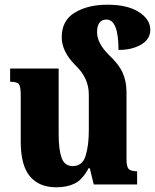

<svg xmlns="http://www.w3.org/2000/svg" viewBox="-20 -783 658 815"><path d="M517 -107V-391Q517 -438 500.5 -474.5Q484 -511 442 -550Q392 -600 392 -646Q392 -700 432 -700Q483 -700 483 -571Q541 -571 579.5 -594Q618 -617 618 -656Q618 -701 569.5 -732Q521 -763 436 -763Q353 -763 297.5 -729.5Q242 -696 242 -625Q242 -563 302 -504Q357 -451 357 -382V-229Q357 -166 343.5 -122Q330 -78 289 -78Q254 -78 241.5 -113Q229 -148 229 -213V-492H23V-436Q53 -436 60.5 -425.5Q68 -415 68 -380V-182Q68 -81 107 -34.5Q146 12 219 12Q264 12 297 -4Q330 -20 356 -69H361L378 0H562V-56Q536 -56 526.5 -65.5Q517 -75 517 -107Z"/></svg>

Font: Noto Serif Armenian SemiCondensed Extra
Style: Regular
Weight: 800
Width: 4
Designer: Monotype Design Team
Foundry: Monotype Imaging Inc.
Version: Version 1.901